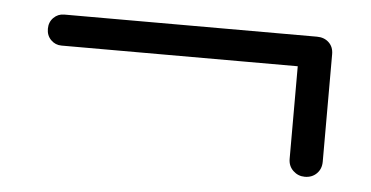

<svg xmlns="http://www.w3.org/2000/svg" viewBox="-32 -449 714 370"><g transform="rotate(5 325.0 -264.5)"><path d="M568 -129Q555 -129 545.5 -138Q536 -147 536 -161V-350L553 -340H79Q67 -340 58.5 -348.5Q50 -357 50 -370Q50 -383 58.5 -391.5Q67 -400 79 -400H568Q582 -400 591 -391.5Q600 -383 600 -369V-161Q600 -147 591 -138Q582 -129 568 -129Z"/></g></svg>

Font: Quicksand Light
Style: Regular
Weight: 400
Version: Version 3.004